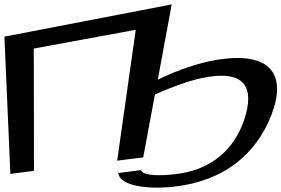

<svg xmlns="http://www.w3.org/2000/svg" viewBox="-75 -754 1275 870"><path d="M721 35C656 43 574 44 563 17L461 30C467 89 596 105 711 92C938 68 1087 -55 1156 -236C1223 -413 1156 -523 908 -483C825 -469 735 -439 640 -393L703 -734L-55 -588L-28 34L79 20L78 -534L540 -619L456 -26L574 -41L627 -326C723 -368 804 -396 871 -406C1029 -431 1082 -361 1031 -210C987 -80 886 16 721 35Z"/></svg>

Font: Gamestation Warped
Style: Regular
Weight: 400
Designer: Jonas Hecksher
Foundry: Jonas Hecksher, Playtypeª, e-types AS
Version: Version 1.003